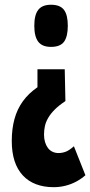

<svg xmlns="http://www.w3.org/2000/svg" viewBox="-20 -563 374 796"><path d="M248.4 -275.8 251.2 -144Q223.6 -125.6 206.4 -108.2Q189.2 -90.8 179.5 -73.8Q169.7 -56.7 166.1 -39.8Q162.5 -22.8 162.5 -4.6Q162.5 11.9 166.7 25.9Q170.9 39.9 178.4 50.1Q185.8 60.3 197.2 65.9Q208.6 71.5 222.7 71.5Q237.1 71.5 251.5 66.4Q265.8 61.4 286.4 43.4L334.1 163.5Q317.6 178.1 296.9 189.4Q276.1 200.7 252.1 206.8Q228.1 213 202.4 213Q161.5 213 129.3 200.7Q97 188.5 74.4 164Q51.7 139.5 40.2 103.8Q28.8 68.2 28.8 21.4Q28.8 -28.3 39.9 -69.3Q51.1 -110.3 74.8 -143.2Q98.5 -176 135.3 -201.3V-275.8ZM261.1 -456.3Q261.1 -411.4 245.5 -390Q229.8 -368.6 191.5 -368.6Q154.9 -368.6 138.6 -390Q122.2 -411.4 122.2 -456.3Q122.2 -501.2 138.6 -522.2Q154.9 -543.3 191.5 -543.3Q229.2 -543.3 245.2 -522.2Q261.1 -501.2 261.1 -456.3Z"/></svg>

Font: Georama ExtraCondensed Thin
Style: Regular
Weight: 100
Width: 2
Designer: Jean-Baptiste Levee
Foundry: Production Type
Version: Version 1.001